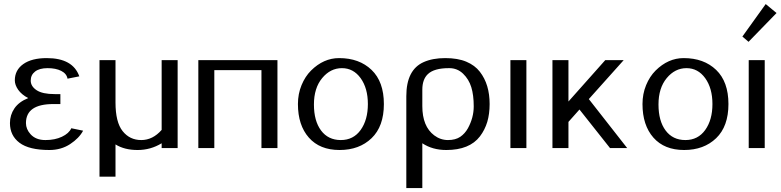

<svg xmlns="http://www.w3.org/2000/svg" viewBox="-20 -741 3907 961"><path d="M29.8 0ZM29.8 0ZM336.9 -99.1 396 -86.9Q376 -49.3 331.1 -19.8Q286.1 9.8 227.1 9.8Q125.5 9.8 77.6 -26.4Q29.8 -62.5 29.8 -125Q29.8 -165.5 52.2 -198.5Q74.7 -231.4 121.1 -250Q87.9 -267.6 71 -291.7Q54.2 -315.9 54.2 -338.9Q54.2 -390.1 96.4 -420.2Q138.7 -450.2 213.9 -450.2Q344.7 -450.2 377 -358.9L317.9 -347.2Q313.5 -372.6 286.4 -386.2Q259.3 -399.9 218.5 -399.9Q177.7 -399.9 155.8 -383.1Q133.8 -366.2 133.8 -337.6Q133.8 -309.1 163.1 -289.6Q192.4 -270 253.9 -270H282.2V-220.2H247.1Q109.9 -220.2 109.9 -125Q109.9 -94.7 132.8 -69.3Q159.2 -40 207 -40Q207.5 -40 208 -40Q254.9 -40 290 -56.6Q325.2 -73.2 336.9 -99.1Z M478 0ZM789.1 -90.8V-439.9H869.1V0H789.1V-23.9Q733.9 9.8 668.5 9.8Q603 9.8 558.1 -18.1V143.1H478V-439.9H558.1V-228Q558.1 -129.4 593.8 -84.7Q629.4 -40 687 -40Q744.6 -40 789.1 -90.8Z M972.7 0ZM1368.7 -439.9V0H1288.6V-390.1H1052.7V0H972.7V-439.9Z M1471.2 0ZM1785.2 -90.6Q1821.3 -141.1 1821.3 -220.2Q1821.3 -299.3 1785.2 -349.6Q1749 -399.9 1691.4 -399.9Q1633.8 -399.9 1592.5 -350.1Q1551.3 -300.3 1551.3 -218Q1551.3 -135.7 1586.9 -87.9Q1622.6 -40 1685.8 -40Q1749 -40 1785.2 -90.6ZM1471.2 -220.2Q1471.2 -271 1489.3 -314.9Q1507.3 -358.4 1536.6 -387.7Q1599.6 -450.2 1677.2 -450.2Q1778.3 -450.2 1839.8 -391.1Q1901.4 -332 1901.4 -220.2Q1901.4 -108.4 1839.8 -49.3Q1778.3 9.8 1679.4 9.8Q1580.6 9.8 1525.9 -52.2Q1471.2 -114.3 1471.2 -220.2Z M2093.8 -23.9V200.2H2013.7V-259.8Q2013.7 -391.6 2100.6 -430.2Q2145.5 -450.2 2208.5 -450.2Q2271.5 -450.2 2314.2 -432.1Q2356.9 -414.1 2381.8 -381.8Q2406.7 -349.6 2418.7 -309.3Q2430.7 -269 2430.7 -220.2Q2430.7 -170.9 2418.9 -130.9Q2406.7 -90.8 2382.3 -58.6Q2330.1 9.8 2213.9 9.8Q2144.5 9.8 2093.8 -23.9ZM2093.8 -210Q2093.8 -108.4 2153.3 -63.5Q2184.6 -40 2222.2 -40Q2259.8 -40 2283.7 -56.2Q2307.1 -72.3 2321.8 -98.6Q2351.1 -151.9 2351.1 -208.5Q2351.1 -265.1 2338.9 -304.7Q2326.7 -344.2 2297.9 -372.1Q2269 -399.9 2229 -399.9Q2228 -399.9 2226.6 -399.9Q2152.8 -399.9 2121.6 -370.1Q2093.8 -343.8 2093.8 -292Z M2534.7 0ZM2534.7 -439.9H2614.7V0H2534.7Z M2745.1 0ZM2825.2 -130.9V0H2745.1V-439.9H2825.2V-232.9L3009.3 -439.9H3101.6L2927.2 -245.1L3119.1 0H3033.2L2880.4 -192.9Z M3195.8 0ZM3509.8 -90.6Q3545.9 -141.1 3545.9 -220.2Q3545.9 -299.3 3509.8 -349.6Q3473.6 -399.9 3416 -399.9Q3358.4 -399.9 3317.1 -350.1Q3275.9 -300.3 3275.9 -218Q3275.9 -135.7 3311.5 -87.9Q3347.2 -40 3410.4 -40Q3473.6 -40 3509.8 -90.6ZM3195.8 -220.2Q3195.8 -271 3213.9 -314.9Q3231.9 -358.4 3261.2 -387.7Q3324.2 -450.2 3401.9 -450.2Q3502.9 -450.2 3564.5 -391.1Q3626 -332 3626 -220.2Q3626 -108.4 3564.5 -49.3Q3502.9 9.8 3404.1 9.8Q3305.2 9.8 3250.5 -52.2Q3195.8 -114.3 3195.8 -220.2Z M3695.8 0ZM3695.8 -531.7ZM3695.8 -531.7ZM3812.5 -720.7 3866.7 -675.8 3726.6 -531.7 3695.8 -558.1ZM3727.5 0ZM3727.5 -439.9H3807.6V0H3727.5Z"/></svg>

Font: Pfennig
Style: Medium
Weight: 500
Version: Version 20120410 ; ttfautohint (v0.8)